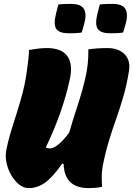

<svg xmlns="http://www.w3.org/2000/svg" viewBox="-20 -957 685 987"><path d="M127 10Q102 10 79 -8Q56 -26 38.5 -55.5Q21 -85 13.5 -120Q6 -155 13 -189Q26 -251 47 -315.5Q68 -380 88 -449Q108 -518 118 -591Q123 -627 126 -654Q129 -681 129 -700Q146 -703 171 -706.5Q196 -710 221 -710Q296 -710 326 -668.5Q356 -627 339 -550Q303 -381 215 -198Q219 -197 224.5 -195.5Q230 -194 238 -194Q255 -194 281 -215Q307 -236 336 -276Q355 -343 378.5 -413.5Q402 -484 419 -557Q436 -630 434 -703Q451 -706 478.5 -708Q506 -710 532 -710Q590 -710 621 -677.5Q652 -645 643 -592Q631 -518 613.5 -458.5Q596 -399 576.5 -344Q557 -289 539 -230Q521 -171 507 -98Q503 -73 503 -45.5Q503 -18 505 3Q491 7 472 8.5Q453 10 436 10Q311 10 307 -114L300 -116Q250 -45 211 -17.5Q172 10 127 10ZM280 -934Q297 -936 314.5 -936.5Q332 -937 345 -937Q398 -937 412.5 -909Q427 -881 412 -831L400 -790Q384 -787 366 -786.5Q348 -786 334 -786Q284 -786 269 -809Q254 -832 268 -887ZM493 -934Q510 -936 527.5 -936.5Q545 -937 558 -937Q611 -937 625.5 -909Q640 -881 625 -831L613 -790Q597 -787 579 -786.5Q561 -786 547 -786Q497 -786 482 -809Q467 -832 481 -887Z"/></svg>

Font: Recursive Mn Csl St XBk
Style: Italic
Weight: 1000
Italic angle: -15°
Monospace: yes
Version: Version 1.079;hotconv 1.0.112;makeotfexe 2.5.65598; ttfautoh